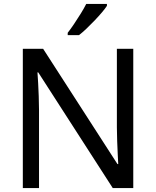

<svg xmlns="http://www.w3.org/2000/svg" viewBox="-20 -964 800 984"><path d="M663 0H558L176 -593H172Q174 -570 175.5 -538.5Q177 -507 178.5 -471.5Q180 -436 180 -399V0H97V-714H201L582 -123H586Q585 -139 583.5 -171Q582 -203 580.5 -241Q579 -279 579 -311V-714H663ZM528 -934Q519 -920 502 -900Q485 -880 464.5 -858.5Q444 -837 423.5 -817.5Q403 -798 385 -784H327V-796Q342 -815 359.5 -841Q377 -867 394 -894.5Q411 -922 422 -944H528Z"/></svg>

Font: Noto Sans Tamil
Style: Regular
Weight: 400
Designer: Jelle Bosma - Monotype Design Team
Foundry: Monotype Imaging Inc.
Version: Version 2.003